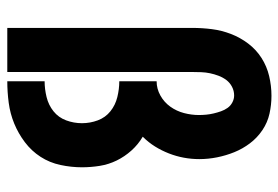

<svg xmlns="http://www.w3.org/2000/svg" viewBox="-142 -642 783 540"><g transform="rotate(90 250.0 -371.5)"><path d="M58 0V-520Q58 -548 61.5 -575.5Q65 -603 75 -629Q85 -655 102 -677.5Q119 -700 142.5 -715Q166 -730 193.5 -736.5Q221 -743 249 -743Q274 -743 299 -737.5Q324 -732 345.5 -717.5Q367 -703 382.5 -682.5Q398 -662 407.5 -638.5Q417 -615 422 -590Q427 -565 427 -540Q427 -518 423 -496.5Q419 -475 411 -454.5Q403 -434 391.5 -415.5Q380 -397 364 -381Q386 -368 403 -349Q420 -330 431 -307.5Q442 -285 446 -260Q450 -235 450 -210Q450 -180 443.5 -149.5Q437 -119 420.5 -93.5Q404 -68 379.5 -49.5Q355 -31 327 -19.5Q299 -8 268.5 -4Q238 0 208 0V-105Q230 -105 252.5 -110.5Q275 -116 292.5 -130Q310 -144 318 -165.5Q326 -187 326 -210Q326 -233 318 -254.5Q310 -276 292.5 -290Q275 -304 252.5 -309.5Q230 -315 208 -315V-420Q229 -420 248 -430.5Q267 -441 279.5 -458.5Q292 -476 297.5 -497Q303 -518 303 -539Q303 -549 302 -559.5Q301 -570 298.5 -580.5Q296 -591 292.5 -601Q289 -611 283 -619.5Q277 -628 267.5 -633Q258 -638 248 -638Q235 -638 223.5 -632Q212 -626 204.5 -616Q197 -606 192.5 -594Q188 -582 185.5 -570Q183 -558 182.5 -545.5Q182 -533 182 -520V0Z"/></g></svg>

Font: Iosevka Curly Extrabold
Style: Regular
Weight: 800
Monospace: yes
Designer: Belleve Invis
Foundry: Belleve Invis
Version: Version 22.1.2; ttfautohint (v1.8.4)